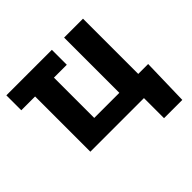

<svg xmlns="http://www.w3.org/2000/svg" viewBox="-172 -723 1056 1056"><g transform="rotate(-45 355.5 -195.0)"><path d="M363.8 -545.9V-429.7H263.7V-116.2H459V-545.9H606V-116.2H683.1L676.3 156.2H534.2V0H117.2V-429.7H9.8V-545.9Z"/></g></svg>

Font: Inter
Style: Bold
Weight: 700
Designer: Rasmus Andersson
Foundry: rsms
Version: Version 4.001;git-9221beed3